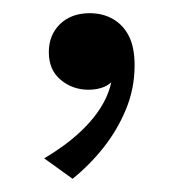

<svg xmlns="http://www.w3.org/2000/svg" viewBox="-20 -130 271 291"><path d="M90 141 47 110Q79 91 101.5 70Q124 49 136.5 26.5Q149 4 151 -21Q151 -24 152 -26Q153 -28 154 -28.5Q155 -29 156.5 -29.5Q158 -30 160 -28Q159 -18 153 -10Q147 -2 137 2Q127 6 114 6Q90 6 72 -9Q54 -24 54 -51Q54 -77 71 -93.5Q88 -110 116 -110Q136 -110 151.5 -101Q167 -92 175.5 -75Q184 -58 184 -31Q184 4 171 35.5Q158 67 137 93.5Q116 120 90 141Z"/></svg>

Font: Roboto Serif 120pt ExtraCondensed
Style: Regular
Weight: 400
Width: 2
Designer: Greg Gazdowicz
Foundry: Commercial Type
Version: Version 1.008